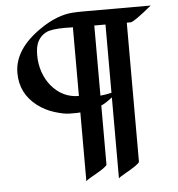

<svg xmlns="http://www.w3.org/2000/svg" viewBox="-53 -753 789 851"><g transform="rotate(-5 341.5 -327.5)"><path d="M441.9 -312.5Q410.6 -288.1 392.1 -280.8V-18.1Q392.1 -8.3 325.2 28.8Q299.8 43 296.9 48.3V-258.3Q289.6 -257.3 282.2 -257.3Q274.9 -257.3 249.5 -257.3Q224.1 -257.3 182.1 -270.5Q140.1 -283.7 107.4 -309.1Q34.2 -365.2 34.2 -456.5Q34.2 -561.5 155.3 -644.5Q231.9 -697.3 301.8 -701.7Q324.2 -703.1 346.7 -703.1H648.9Q567.9 -636.7 554.2 -636.7H536.6V-18.1Q536.6 -8.3 470.7 28.8Q444.8 43 441.9 48.3ZM392.1 -324.7Q413.1 -326.2 441.9 -333V-636.7H392.1ZM284.2 -637.2 262.7 -637.7Q199.2 -637.7 176 -625Q152.8 -612.3 140.6 -589.8Q128.4 -567.4 128.4 -527.6Q128.4 -487.8 140.6 -452.6Q152.8 -417.5 174.8 -390.6Q224.1 -331.5 296.9 -331.5V-637.2Z"/></g></svg>

Font: Fondamento
Style: Regular
Weight: 400
Version: Version 1.000